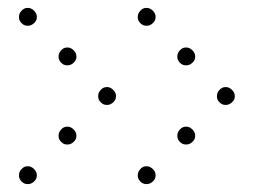

<svg xmlns="http://www.w3.org/2000/svg" viewBox="-20 -493 640 485"><path d="M49 -473Q41 -473 34.5 -466Q28 -459 28 -451V-449Q28 -441 34.5 -434.5Q41 -428 49 -428H51Q59 -428 66 -434.5Q73 -441 73 -449V-451Q73 -459 66 -466Q59 -473 51 -473ZM349 -473Q341 -473 334.5 -466Q328 -459 328 -451V-449Q328 -441 334.5 -434.5Q341 -428 349 -428H351Q359 -428 366 -434.5Q373 -441 373 -449V-451Q373 -459 366 -466Q359 -473 351 -473ZM149 -373Q141 -373 134.5 -366Q128 -359 128 -351V-349Q128 -341 134.5 -334.5Q141 -328 149 -328H151Q159 -328 166 -334.5Q173 -341 173 -349V-351Q173 -359 166 -366Q159 -373 151 -373ZM449 -373Q441 -373 434.5 -366Q428 -359 428 -351V-349Q428 -341 434.5 -334.5Q441 -328 449 -328H451Q459 -328 466 -334.5Q473 -341 473 -349V-351Q473 -359 466 -366Q459 -373 451 -373ZM249 -273Q241 -273 234.5 -266Q228 -259 228 -251V-249Q228 -241 234.5 -234.5Q241 -228 249 -228H251Q259 -228 266 -234.5Q273 -241 273 -249V-251Q273 -259 266 -266Q259 -273 251 -273ZM549 -273Q541 -273 534.5 -266Q528 -259 528 -251V-249Q528 -241 534.5 -234.5Q541 -228 549 -228H551Q559 -228 566 -234.5Q573 -241 573 -249V-251Q573 -259 566 -266Q559 -273 551 -273ZM149 -173Q141 -173 134.5 -166Q128 -159 128 -151V-149Q128 -141 134.5 -134.5Q141 -128 149 -128H151Q159 -128 166 -134.5Q173 -141 173 -149V-151Q173 -159 166 -166Q159 -173 151 -173ZM449 -173Q441 -173 434.5 -166Q428 -159 428 -151V-149Q428 -141 434.5 -134.5Q441 -128 449 -128H451Q459 -128 466 -134.5Q473 -141 473 -149V-151Q473 -159 466 -166Q459 -173 451 -173ZM49 -73Q41 -73 34.5 -66Q28 -59 28 -51V-49Q28 -41 34.5 -34.5Q41 -28 49 -28H51Q59 -28 66 -34.5Q73 -41 73 -49V-51Q73 -59 66 -66Q59 -73 51 -73ZM349 -73Q341 -73 334.5 -66Q328 -59 328 -51V-49Q328 -41 334.5 -34.5Q341 -28 349 -28H351Q359 -28 366 -34.5Q373 -41 373 -49V-51Q373 -59 366 -66Q359 -73 351 -73Z"/></svg>

Font: Doto Rounded Light
Style: Regular
Weight: 300
Monospace: yes
Version: Version 1.000